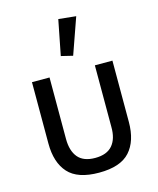

<svg xmlns="http://www.w3.org/2000/svg" viewBox="-118 -866 787 959"><g transform="rotate(-15 275.5 -387.0)"><path d="M275.4 9.8Q386.2 9.8 434.8 -44.2Q483.4 -98.1 483.4 -196.8V-513.7H392.6V-195.8Q393.6 -134.3 364.7 -100.3Q335.9 -66.4 275.4 -66.4Q214.8 -66.4 186.5 -100.3Q158.2 -134.3 158.2 -195.8V-513.7H67.4V-196.8Q67.4 -98.1 116 -44.2Q164.6 9.8 275.4 9.8ZM300.3 -587.9 366.2 -774.9 275.9 -784.2 240.2 -602.5Z"/></g></svg>

Font: Roboto Flex
Style: Regular
Weight: 400
Designer: Berlow after Robertson
Foundry: Google
Version: Version 3.200;gftools[0.9.32]